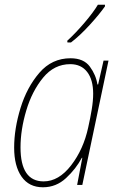

<svg xmlns="http://www.w3.org/2000/svg" viewBox="-20 -784 503 814"><path d="M162 10Q218 10 260 -29Q302 -68 327 -115H329L307 0H329L440 -527H419L396 -426H393Q387 -466 361 -501.5Q335 -537 279 -537Q200 -537 147 -475.5Q94 -414 67 -326Q40 -238 40 -158Q40 -80 71.5 -35Q103 10 162 10ZM165 -15Q67 -15 67 -159Q67 -234 91.5 -316Q116 -398 163 -455Q210 -512 278 -512Q324 -512 349.5 -479Q375 -446 375 -387Q375 -357 369 -320.5Q363 -284 354 -244Q334 -151 281.5 -83Q229 -15 165 -15ZM266 -604H281Q319 -633 360.5 -678.5Q402 -724 425 -757V-764H395Q376 -732 338.5 -688Q301 -644 265 -611Z"/></svg>

Font: Noto Sans UI SemiCondensed Thin
Style: Italic
Weight: 250
Width: 4
Italic angle: -12°
Designer: Monotype Design Team
Foundry: Monotype Imaging Inc.
Version: Version 1.901